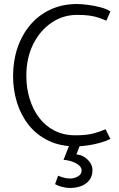

<svg xmlns="http://www.w3.org/2000/svg" viewBox="-20 -714 594 955"><path d="M529 -657Q510 -670 479 -678Q448 -686 416 -690Q384 -694 363 -694Q290 -694 231 -666.5Q172 -639 130.5 -590Q89 -541 67 -476Q45 -411 45 -336Q45 -267 64.5 -204Q84 -141 123 -92Q162 -43 220.5 -14.5Q279 14 357 14Q386 14 418.5 9Q451 4 480.5 -4.5Q510 -13 529 -23L505 -71Q478 -59 443.5 -50Q409 -41 355 -41Q297 -41 251.5 -64Q206 -87 175 -128Q144 -169 127.5 -222.5Q111 -276 111 -337Q111 -425 144.5 -493Q178 -561 235.5 -600.5Q293 -640 364 -640Q400 -640 424.5 -636.5Q449 -633 469 -626.5Q489 -620 509 -611ZM296 81Q321 83 341 90.5Q361 98 373.5 109Q386 120 386 134Q386 153 367.5 163.5Q349 174 328 174Q312 174 295 169Q278 164 269 160L254 202Q267 210 288.5 215.5Q310 221 328 221Q358 221 383.5 211.5Q409 202 424.5 182Q440 162 440 132Q440 114 429.5 97Q419 80 401 68Q383 56 360 54L386 -13H333Z"/></svg>

Font: Catamaran Thin Light
Style: Regular
Weight: 300
Version: Version 2.000